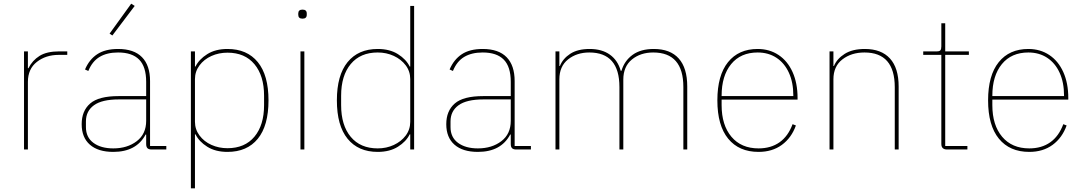

<svg xmlns="http://www.w3.org/2000/svg" viewBox="-20 -809 5864 1039"><path d="M110 0V-531H131V-440H134Q155 -482 194 -506.5Q233 -531 301 -531H344V-512H298Q228 -512 179.5 -474Q131 -436 131 -366V0Z M709 -777 588 -617 573 -627 690 -789ZM422 -137Q422 -209 468 -249Q514 -289 622 -289H771V-366Q771 -448 733 -486.5Q695 -525 619 -525Q559 -525 519 -501Q479 -477 458 -425L440 -433Q463 -487 506 -515.5Q549 -544 619 -544Q705 -544 748.5 -499.5Q792 -455 792 -370V-19H880V0H801Q785 0 778 -7Q771 -14 771 -30V-81H768Q718 13 593 13Q511 13 466.5 -26Q422 -65 422 -137ZM771 -155V-271H623Q532 -271 488.5 -239.5Q445 -208 445 -152V-121Q445 -66 485.5 -36Q526 -6 593 -6Q669 -6 720 -45Q771 -84 771 -155Z M1013 210V-531H1035V-449H1038Q1057 -488 1101.5 -516Q1146 -544 1211 -544Q1317 -544 1375 -473Q1433 -402 1433 -266Q1433 -129 1375 -58Q1317 13 1211 13Q1146 13 1101.5 -15Q1057 -43 1038 -82H1035V210ZM1409 -240V-291Q1409 -399 1357 -461.5Q1305 -524 1211 -524Q1164 -524 1124 -506Q1084 -488 1059.5 -455Q1035 -422 1035 -381V-150Q1035 -109 1059.5 -76Q1084 -43 1124 -25Q1164 -7 1211 -7Q1305 -7 1357 -69.5Q1409 -132 1409 -240Z M1594 -729V-736Q1594 -757 1617 -757Q1640 -757 1640 -736V-729Q1640 -708 1617 -708Q1594 -708 1594 -729ZM1627 0H1606V-531H1627Z M1803 -266Q1803 -402 1861 -473Q1919 -544 2024 -544Q2089 -544 2133.5 -516Q2178 -488 2197 -449H2200V-777H2221V0H2200V-82H2197Q2178 -43 2133.5 -15Q2089 13 2024 13Q1919 13 1861 -58Q1803 -129 1803 -266ZM2200 -150V-381Q2200 -423 2175.5 -455.5Q2151 -488 2111 -506.5Q2071 -525 2024 -525Q1930 -525 1878 -462.5Q1826 -400 1826 -291V-240Q1826 -131 1878 -68.5Q1930 -6 2024 -6Q2071 -6 2111 -24.5Q2151 -43 2175.5 -75.5Q2200 -108 2200 -150Z M2395 -137Q2395 -209 2441 -249Q2487 -289 2595 -289H2744V-366Q2744 -448 2706 -486.5Q2668 -525 2592 -525Q2532 -525 2492 -501Q2452 -477 2431 -425L2413 -433Q2436 -487 2479 -515.5Q2522 -544 2592 -544Q2678 -544 2721.5 -499.5Q2765 -455 2765 -370V-19H2853V0H2774Q2758 0 2751 -7Q2744 -14 2744 -30V-81H2741Q2691 13 2566 13Q2484 13 2439.5 -26Q2395 -65 2395 -137ZM2744 -155V-271H2596Q2505 -271 2461.5 -239.5Q2418 -208 2418 -152V-121Q2418 -66 2458.5 -36Q2499 -6 2566 -6Q2642 -6 2693 -45Q2744 -84 2744 -155Z M2986 0V-531H3007V-452H3010Q3026 -492 3066 -518Q3106 -544 3171 -544Q3237 -544 3280 -513.5Q3323 -483 3339 -426H3343Q3359 -480 3403 -512Q3447 -544 3518 -544Q3607 -544 3653 -492.5Q3699 -441 3699 -341V0H3678V-338Q3678 -525 3515 -525Q3446 -525 3399.5 -487Q3353 -449 3353 -378V0H3332V-338Q3332 -525 3169 -525Q3101 -525 3054 -487.5Q3007 -450 3007 -380V0Z M3862 -266Q3862 -401 3919.5 -472.5Q3977 -544 4080 -544Q4144 -544 4193 -511.5Q4242 -479 4269 -419Q4296 -359 4296 -279V-270H3885V-240Q3885 -132 3938 -69Q3991 -6 4085 -6Q4152 -6 4198.5 -39Q4245 -72 4269 -137L4287 -130Q4263 -63 4211 -25Q4159 13 4085 13Q3979 13 3920.5 -58.5Q3862 -130 3862 -266ZM3885 -289H4273V-293Q4273 -363 4249 -415.5Q4225 -468 4181.5 -496.5Q4138 -525 4080 -525Q3988 -525 3936.5 -462Q3885 -399 3885 -291Z M4469 0V-531H4490V-452H4493Q4509 -491 4551 -517.5Q4593 -544 4660 -544Q4749 -544 4796 -492.5Q4843 -441 4843 -341V0H4822V-337Q4822 -525 4658 -525Q4587 -525 4538.5 -487.5Q4490 -450 4490 -380V0Z M5105 0Q5074 0 5074 -30V-512H4976V-531H5050Q5064 -531 5069 -537Q5074 -543 5074 -558V-683H5095V-531H5223V-512H5095V-19H5215V0Z M5327 -266Q5327 -401 5384.5 -472.5Q5442 -544 5545 -544Q5609 -544 5658 -511.5Q5707 -479 5734 -419Q5761 -359 5761 -279V-270H5350V-240Q5350 -132 5403 -69Q5456 -6 5550 -6Q5617 -6 5663.5 -39Q5710 -72 5734 -137L5752 -130Q5728 -63 5676 -25Q5624 13 5550 13Q5444 13 5385.5 -58.5Q5327 -130 5327 -266ZM5350 -289H5738V-293Q5738 -363 5714 -415.5Q5690 -468 5646.5 -496.5Q5603 -525 5545 -525Q5453 -525 5401.5 -462Q5350 -399 5350 -291Z"/></svg>

Font: IBM Plex Sans JP Thin
Style: Regular
Weight: 100
Designer: Mike Abbink; Paul van der Laan; Pieter van Rosmalen; Wujin Sim; Yejin Wi; Jinhee Kim; Boomi Park; Yona Kim; Kichan Ma
Foundry: Sandoll Inc.
Version: Version 1.001